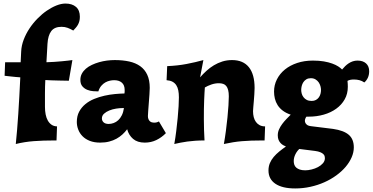

<svg xmlns="http://www.w3.org/2000/svg" viewBox="-20 -790 2097 1080"><path d="M96.2 -439.9 99.1 -500Q100.6 -533.7 113.3 -566.9Q126 -600.1 145.8 -629.9Q165.5 -659.7 190.9 -685.5Q216.3 -711.4 243.4 -730Q270.5 -748.5 297.6 -759.3Q324.7 -770 348.1 -770Q385.7 -770 407.5 -751.2Q429.2 -732.4 429.2 -695.8Q429.2 -681.6 426.3 -670.7Q423.3 -659.7 418.2 -650.6Q413.1 -641.6 406.2 -633.8Q399.4 -626 392.1 -618.2Q375.5 -627.9 360.1 -633.5Q344.7 -639.2 326.2 -639.2Q286.6 -639.2 268.3 -615Q250 -590.8 247.1 -543.9L241.2 -439.9Q262.2 -440.4 284.7 -441.9Q307.1 -443.4 327.1 -445.3Q347.2 -447.3 363 -449Q378.9 -450.7 387.2 -452.1L367.2 -335.9Q338.4 -336.4 313 -336.9Q291 -337.4 269 -338.1Q247.1 -338.9 234.9 -339.8Q233.9 -322.8 233.4 -303.2Q232.9 -283.7 232.9 -263.7Q232.9 -243.7 232.9 -224.6Q232.9 -205.6 232.9 -189Q232.9 -166 236.8 -146.2Q240.7 -126.5 249 -111.8Q257.3 -97.2 270 -88.4Q282.7 -79.6 300.8 -79.1L297.9 0H287.1Q222.7 0 170.4 3.9Q118.2 7.8 68.8 20Q76.7 -56.2 82.8 -149.4Q88.9 -242.7 94.2 -355Q84.5 -355.5 69.6 -356.9Q54.7 -358.4 40.5 -359.9Q23.9 -361.8 5.9 -363.8L8.8 -439.9Z M913.1 -41Q889.2 -16.6 859.4 -2.2Q829.6 12.2 794.4 12.2Q752.9 12.2 728.5 -8.8Q704.1 -29.8 695.3 -63Q683.6 -47.4 668.7 -33.7Q653.8 -20 635.3 -9.8Q616.7 0.5 594 6.3Q571.3 12.2 543.5 12.2Q509.8 12.2 485.1 2.4Q460.4 -7.3 444.3 -23.7Q428.2 -40 420.2 -61Q412.1 -82 412.1 -104Q412.1 -137.2 425.3 -161.9Q438.5 -186.5 460.2 -204.3Q481.9 -222.2 510 -233.6Q538.1 -245.1 567.9 -251.7Q597.7 -258.3 626.7 -261Q655.8 -263.7 680.2 -264.2Q681.2 -271 681.2 -275.1Q681.2 -279.3 681.2 -284.2Q681.2 -311 665.5 -325Q649.9 -338.9 622.1 -338.9Q611.3 -338.9 598.4 -336.2Q585.4 -333.5 573 -326.7Q560.5 -319.8 549.8 -307.4Q539.1 -294.9 533.2 -275.9Q521.5 -275.9 504.4 -277.1Q487.3 -278.3 471.2 -284.7Q455.1 -291 443.6 -304.2Q432.1 -317.4 432.1 -340.8Q432.1 -359.9 440.4 -375.5Q448.7 -391.1 463.1 -403.6Q477.5 -416 496.8 -425Q516.1 -434.1 537.6 -440.2Q559.1 -446.3 581.5 -449.2Q604 -452.1 625.5 -452.1Q670.4 -452.1 706.8 -444.1Q743.2 -436 768.8 -417.7Q794.4 -399.4 808.3 -369.4Q822.3 -339.4 822.3 -295.9Q822.3 -281.7 820.6 -258.5Q818.8 -235.4 817.1 -211.4Q815.4 -187.5 813.7 -166.7Q812 -146 812 -137.2Q812 -126.5 815.2 -119.4Q818.4 -112.3 823.2 -107.9Q828.1 -103.5 834.2 -101.8Q840.3 -100.1 846.2 -100.1Q854.5 -100.1 860.6 -101.6Q866.7 -103 874 -106.9ZM669.4 -182.1Q653.3 -182.1 633.1 -179Q612.8 -175.8 595.2 -168.7Q577.6 -161.6 565.4 -150.6Q553.2 -139.6 553.2 -124Q553.2 -110.4 563 -101.6Q572.8 -92.8 591.3 -92.8Q605 -92.8 619.1 -97.9Q633.3 -103 645 -113.8Q656.7 -124.5 665.3 -141.6Q673.8 -158.7 677.2 -182.1Z M1105.5 -355Q1122.1 -374 1141.4 -391.6Q1160.6 -409.2 1182.9 -422.6Q1205.1 -436 1230.7 -444.1Q1256.3 -452.1 1285.2 -452.1Q1347.7 -452.1 1379.9 -412.1Q1412.1 -372.1 1412.1 -294.9Q1412.1 -278.8 1410.6 -259Q1409.2 -239.3 1407.7 -220.7Q1406.2 -202.1 1404.8 -187Q1403.3 -171.9 1403.3 -165Q1403.3 -147 1407.2 -131.3Q1411.1 -115.7 1419.7 -104Q1428.2 -92.3 1440.9 -85.7Q1453.6 -79.1 1471.2 -79.1L1468.3 0H1458Q1422.9 0 1394.3 1Q1365.7 2 1340.3 4.2Q1314.9 6.3 1290.5 10.3Q1266.1 14.2 1239.3 20Q1245.6 -15.1 1250.7 -54Q1255.9 -92.8 1259.5 -129.4Q1263.2 -166 1265.1 -197Q1267.1 -228 1267.1 -248Q1267.1 -269 1263.4 -283.2Q1259.8 -297.4 1252.9 -305.9Q1246.1 -314.5 1235.6 -318.1Q1225.1 -321.8 1211.4 -321.8Q1189.5 -321.8 1168.5 -314.5Q1147.5 -307.1 1132.3 -297.9Q1131.3 -287.1 1130.4 -268.8Q1129.4 -250.5 1128.4 -227.1Q1127.4 -203.6 1127 -176Q1126.5 -148.4 1126.7 -118.9Q1127 -89.4 1127.7 -59.1Q1128.4 -28.8 1130.4 0Q1102.1 0 1078.4 1.7Q1054.7 3.4 1034.2 6.1Q1013.7 8.8 995.4 12.5Q977.1 16.1 960.4 20Q966.8 -15.1 971.4 -53.2Q976.1 -91.3 979.5 -126.5Q982.9 -161.6 984.6 -191.9Q986.3 -222.2 986.3 -242.2Q986.3 -264.2 982.9 -281.5Q979.5 -298.8 971.4 -311Q963.4 -323.2 950.2 -330.3Q937 -337.4 917 -338.9L920.4 -418Q979 -420.4 1029.8 -430.2Q1080.6 -439.9 1124 -452.1Z M1934.6 -335Q1935.5 -328.1 1936 -318.1Q1936.5 -308.1 1936.5 -301.8Q1936.5 -262.2 1918.9 -231.2Q1901.4 -200.2 1871.3 -178.5Q1841.3 -156.7 1801.3 -145.3Q1761.2 -133.8 1716.3 -133.8H1703.6Q1699.2 -128.4 1696.5 -120.1Q1693.8 -111.8 1695.8 -103.8Q1697.8 -95.7 1705.6 -88.9Q1713.4 -82 1730.5 -80.1L1853.5 -64.9Q1913.6 -56.2 1941.9 -31.7Q1970.2 -7.3 1970.2 39.1Q1970.2 66.9 1958 95Q1945.8 123 1924.1 148.7Q1902.3 174.3 1871.8 196.5Q1841.3 218.8 1804.7 235.1Q1768.1 251.5 1726.3 260.7Q1684.6 270 1640.6 270Q1567.9 270 1529.1 243.7Q1490.2 217.3 1490.2 168.9Q1490.2 146.5 1498 127.7Q1505.9 108.9 1519.5 92.8Q1533.2 76.7 1550.8 62.3Q1568.4 47.9 1588.4 34.2Q1581.1 31.2 1573 26.6Q1564.9 22 1558.1 14.6Q1551.3 7.3 1546.9 -3.2Q1542.5 -13.7 1542.5 -28.8Q1542.5 -46.4 1549.6 -62.3Q1556.6 -78.1 1567.4 -92.5Q1578.1 -106.9 1590.8 -120.1Q1603.5 -133.3 1615.2 -145Q1588.9 -153.8 1570.8 -167.5Q1552.7 -181.2 1541.7 -198.5Q1530.8 -215.8 1526.1 -235.4Q1521.5 -254.9 1521.5 -274.9Q1521.5 -311.5 1537.6 -343.5Q1553.7 -375.5 1582.5 -398.9Q1611.3 -422.4 1651.6 -435.8Q1691.9 -449.2 1740.2 -449.2Q1774.9 -449.2 1801.8 -444.6Q1828.6 -439.9 1848.6 -432.6Q1868.7 -425.3 1882.3 -416.5Q1896 -407.7 1904.3 -398.9Q1912.1 -408.7 1921.4 -417.7Q1930.7 -426.8 1941.4 -433.8Q1952.1 -440.9 1964.6 -445.1Q1977.1 -449.2 1991.2 -449.2Q2021.5 -449.2 2039.1 -433.3Q2056.6 -417.5 2056.6 -389.2Q2056.6 -368.7 2049.1 -352.5Q2041.5 -336.4 2029.3 -326.2Q2016.6 -335 2002.2 -338.9Q1987.8 -342.8 1970.2 -342.8Q1960.4 -342.8 1951.2 -341.1Q1941.9 -339.4 1934.6 -335ZM1663.6 47.9Q1649.9 60.5 1641.1 78.9Q1632.3 97.2 1632.3 116.2Q1632.3 127 1635.5 136.5Q1638.7 146 1646.5 152.8Q1654.3 159.7 1666.5 163.8Q1678.7 168 1697.3 168Q1713.4 168 1732.7 163.3Q1752 158.7 1768.6 149.9Q1785.2 141.1 1796.4 128.4Q1807.6 115.7 1807.6 99.1Q1807.6 93.8 1805.9 87.9Q1804.2 82 1798.3 76.4Q1792.5 70.8 1781.5 66.2Q1770.5 61.5 1752.4 59.1ZM1728.5 -350.1Q1713.4 -350.1 1703.1 -343.8Q1692.9 -337.4 1686.5 -327.9Q1680.2 -318.4 1677.2 -306.6Q1674.3 -294.9 1674.3 -284.2Q1674.3 -274.4 1677.2 -263.4Q1680.2 -252.4 1687.3 -243.2Q1694.3 -233.9 1705.6 -228Q1716.8 -222.2 1733.4 -222.2Q1747.1 -222.2 1757.1 -227.8Q1767.1 -233.4 1773.4 -242.2Q1779.8 -251 1782.7 -262Q1785.6 -272.9 1785.6 -284.2Q1785.6 -293.9 1782.5 -305.4Q1779.3 -316.9 1772.5 -326.9Q1765.6 -336.9 1754.6 -343.5Q1743.7 -350.1 1728.5 -350.1Z"/></svg>

Font: Simonetta
Style: Black
Weight: 900
Designer: Gayaneh Bagdasaryan
Foundry: Brownfox
Version: Version 1.002